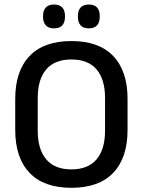

<svg xmlns="http://www.w3.org/2000/svg" viewBox="-20 -838 647 870"><path d="M303.5 13Q178.5 13 113.8 -55Q49 -123 49 -249.5V-390Q49 -516 113.8 -584Q178.5 -652 303.5 -652Q428.5 -652 493.2 -584Q558 -516 558 -390V-249.5Q558 -123 493.2 -55Q428.5 13 303.5 13ZM303.5 -70.5Q379.5 -70.5 417.8 -116.2Q456 -162 456 -245.5V-394Q456 -478 417.8 -523.2Q379.5 -568.5 303.5 -568.5Q227.5 -568.5 189.2 -523.2Q151 -478 151 -394V-245.5Q151 -162 189.2 -116.2Q227.5 -70.5 303.5 -70.5ZM224.5 -709.5Q200 -709.5 187.5 -723.2Q175 -737 175 -762V-765.5Q175 -790.5 187.5 -804Q200 -817.5 224.5 -817.5Q250 -817.5 262.2 -804Q274.5 -790.5 274.5 -765.5V-762Q274.5 -737 262.2 -723.2Q250 -709.5 224.5 -709.5ZM382.5 -709.5Q357.5 -709.5 345.2 -723.2Q333 -737 333 -762V-765.5Q333 -790.5 345.2 -804Q357.5 -817.5 382.5 -817.5Q407.5 -817.5 419.8 -804Q432 -790.5 432 -765.5V-762Q432 -737 419.8 -723.2Q407.5 -709.5 382.5 -709.5Z"/></svg>

Font: Anek Tamil Medium Medium
Style: Regular
Weight: 500
Version: Version 1.003